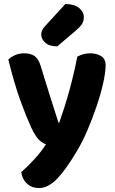

<svg xmlns="http://www.w3.org/2000/svg" viewBox="-20 -760 579 969"><path d="M136 -120Q113 -170 83.5 -250.5Q54 -331 22 -459Q34 -472 55.5 -481.5Q77 -491 102 -491Q134 -491 154 -477.5Q174 -464 185 -428Q207 -355 229.5 -284Q252 -213 275 -141H279Q291 -175 304 -215.5Q317 -256 329 -299.5Q341 -343 351.5 -387.5Q362 -432 370 -474Q401 -491 435 -491Q467 -491 490 -477Q513 -463 513 -431Q513 -395 500.5 -339.5Q488 -284 467.5 -223.5Q447 -163 421.5 -103.5Q396 -44 369 1Q313 96 268 142.5Q223 189 177 189Q140 189 116 166.5Q92 144 87 109Q119 81 153.5 43.5Q188 6 212 -32Q195 -37 176.5 -54.5Q158 -72 136 -120ZM310 -740Q356 -739 379.5 -719.5Q403 -700 403 -674Q403 -653 394 -639Q385 -625 363 -606L269 -526Q229 -526 208.5 -544.5Q188 -563 188 -586Q188 -597 192.5 -607Q197 -617 210 -631Z"/></svg>

Font: Baloo 2
Style: Bold
Weight: 700
Designer: Sarang Kulkarni and Ek Type
Foundry: Ek Type
Version: Version 1.640;hotconv 1.0.111;makeotfexe 2.5.65597; ttfautoh